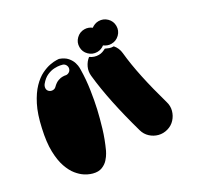

<svg xmlns="http://www.w3.org/2000/svg" viewBox="-187 -914 1373 1338"><g transform="rotate(-30 500.0 -244.5)"><path d="M390 -607Q430 -593 450 -569.5Q470 -546 477 -522Q484 -498 484 -481.5Q484 -465 484 -465Q483 -388 471 -308.5Q459 -229 445 -168Q431 -107 409.5 -34.5Q388 38 354 112Q354 112 344.5 129.5Q335 147 316 168.5Q297 190 267 202Q237 214 196 203Q196 203 179 197.5Q162 192 137 176Q112 160 87 129.5Q62 99 44.5 49Q27 -1 25 -74Q23 -147 46 -248Q68 -349 102 -415.5Q136 -482 174.5 -521.5Q213 -561 251 -579.5Q289 -598 320.5 -603.5Q352 -609 371 -608Q390 -607 390 -607ZM417 -510Q422 -525 415 -539.5Q408 -554 393 -559Q391 -560 374 -563.5Q357 -567 330.5 -566Q304 -565 274 -552Q244 -539 217 -506Q207 -493 206 -477.5Q205 -462 216 -451Q227 -440 243.5 -439.5Q260 -439 271 -450Q294 -473 315.5 -480.5Q337 -488 352 -487Q367 -486 368 -486Q383 -481 397.5 -488Q412 -495 417 -510ZM760 -697Q798 -697 825 -670.5Q852 -644 852 -606Q852 -568 825 -541.5Q798 -515 760 -515Q744 -515 729.5 -520.5Q715 -526 703 -535Q692 -526 677.5 -520.5Q663 -515 646 -515Q609 -515 582 -541.5Q555 -568 555 -606Q555 -644 582 -670.5Q609 -697 646 -697Q663 -697 677.5 -691.5Q692 -686 703 -677Q715 -686 729.5 -691.5Q744 -697 760 -697ZM890 29Q901 65 891.5 100Q882 135 857.5 161.5Q833 188 797 198Q761 208 726.5 199Q692 190 665.5 165.5Q639 141 629 105Q589 -37 563 -161.5Q537 -286 526 -392Q522 -429 537 -461Q552 -493 579 -514Q609 -492 646 -492Q662 -492 676 -497Q690 -502 703 -509Q717 -502 731 -497Q745 -492 760 -492Q761 -492 762 -492Q763 -492 765 -492Q792 -461 796 -419Q805 -326 829 -213.5Q853 -101 890 29Z"/></g></svg>

Font: Nikukyu
Style: Regular
Weight: 400
Version: Version 1.00